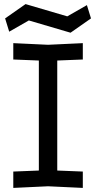

<svg xmlns="http://www.w3.org/2000/svg" viewBox="-20 -915 470 939"><path d="M45 4V-76L170 -81V-619L45 -624V-704L215 -696L385 -704V-624L260 -619V-81L385 -76V4L215 -4ZM25 -760 5 -825 105 -895 309 -835 405 -890 425 -825 325 -755 121 -815Z"/></svg>

Font: Tektur
Style: Regular
Weight: 400
Designer: Adam Jagosz
Foundry: Adam Jagosz
Version: Version 1.005;gftools[0.9.30]